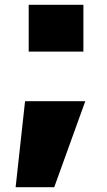

<svg xmlns="http://www.w3.org/2000/svg" viewBox="-20 -614 446 797"><path d="M99.1 -594.2H326.2V-399.9H99.1ZM84 -193.8H334L205.1 163.1H44.9Z"/></svg>

Font: Mattone
Style: Bold
Weight: 700
Width: 6
Designer: Nunzio Mazzaferro
Foundry: Collletttivo
Version: Version 2.000;Glyphs 3.2 (3217)